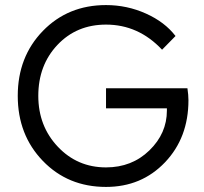

<svg xmlns="http://www.w3.org/2000/svg" viewBox="-20 -727 806 757"><path d="M398 10Q248 10 149 -92.5Q50 -195 50 -349Q50 -503 149 -605Q248 -707 398 -707Q481 -707 555.5 -673.5Q630 -640 672 -585L619 -531Q526 -630 398 -630Q282 -630 206.5 -550Q131 -470 131 -349Q131 -230 208 -148.5Q285 -67 398 -67Q500 -67 569 -134Q638 -201 638 -291V-300H398V-379H719Q723 -352 723 -332Q723 -184 630.5 -87Q538 10 398 10Z"/></svg>

Font: Easer Grotesk Light
Style: Regular
Weight: 300
Designer: Boardeaser, Bonnie Shaver-Troup, Thomas Jockin
Foundry: Lexend
Version: Version 1.008;Glyphs 3.1.2 (3151)